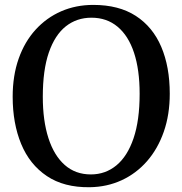

<svg xmlns="http://www.w3.org/2000/svg" viewBox="-20 -772 763 803"><path d="M355.5 11Q247.5 12.5 175.8 -35.8Q104 -84 68.5 -170Q33 -256 33 -367.5Q33 -455.5 58 -526.5Q83 -597.5 128.8 -647.8Q174.5 -698 236 -724.8Q297.5 -751.5 370 -751.5Q477 -751.5 548 -705.5Q619 -659.5 654.5 -576Q690 -492.5 690 -380Q690 -292.5 665 -221Q640 -149.5 595 -98Q550 -46.5 488.8 -18.2Q427.5 10 355.5 11ZM360 -42.5Q421 -42.5 467 -80.5Q513 -118.5 538.5 -193.5Q564 -268.5 564 -379.5Q564 -480.5 540.5 -551.5Q517 -622.5 471.8 -660.2Q426.5 -698 362.5 -698Q301 -698 255.2 -661.8Q209.5 -625.5 184.2 -552.2Q159 -479 159 -367.5Q159 -267.5 182.5 -194.5Q206 -121.5 250.8 -82Q295.5 -42.5 360 -42.5Z"/></svg>

Font: Merriweather Light 18pt Medium
Style: Regular
Weight: 500
Version: Version 2.100